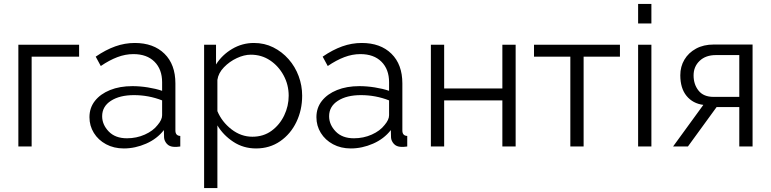

<svg xmlns="http://www.w3.org/2000/svg" viewBox="-20 -750 3948 983"><path d="M74 0V-521H385V-460H142V0Z M438 -150Q438 -198 466 -233.5Q494 -269 543.5 -289Q593 -309 658 -309Q696 -309 737 -302.5Q778 -296 810 -285V-329Q810 -395 771 -434Q732 -473 663 -473Q622 -473 581 -457.5Q540 -442 496 -412L470 -460Q521 -495 570 -512.5Q619 -530 670 -530Q766 -530 822 -475Q878 -420 878 -323V-82Q878 -55 903 -54V0Q881 3 872 2Q847 1 834 -14Q821 -29 820 -46L819 -84Q784 -39 728 -14.5Q672 10 614 10Q563 10 523 -11.5Q483 -33 460.5 -69.5Q438 -106 438 -150ZM787 -110Q810 -137 810 -160V-236Q741 -263 666 -263Q593 -263 548 -234Q503 -205 503 -155Q503 -112 536.5 -77Q570 -42 630 -42Q679 -42 721.5 -61Q764 -80 787 -110Z M1291 10Q1226 10 1174.5 -24Q1123 -58 1093 -108V213H1025V-521H1086V-420Q1117 -469 1168.5 -499.5Q1220 -530 1280 -530Q1334 -530 1379 -507.5Q1424 -485 1457.5 -447Q1491 -409 1509 -360.5Q1527 -312 1527 -260Q1527 -187 1497.5 -125.5Q1468 -64 1414.5 -27Q1361 10 1291 10ZM1272 -50Q1329 -50 1370.5 -80.5Q1412 -111 1435 -159Q1458 -207 1458 -260Q1458 -316 1432 -364Q1406 -412 1362.5 -441Q1319 -470 1264 -470Q1230 -470 1192.5 -452.5Q1155 -435 1126.5 -405.5Q1098 -376 1093 -341V-181Q1116 -126 1165 -88Q1214 -50 1272 -50Z M1600 -150Q1600 -198 1628 -233.5Q1656 -269 1705.5 -289Q1755 -309 1820 -309Q1858 -309 1899 -302.5Q1940 -296 1972 -285V-329Q1972 -395 1933 -434Q1894 -473 1825 -473Q1784 -473 1743 -457.5Q1702 -442 1658 -412L1632 -460Q1683 -495 1732 -512.5Q1781 -530 1832 -530Q1928 -530 1984 -475Q2040 -420 2040 -323V-82Q2040 -55 2065 -54V0Q2043 3 2034 2Q2009 1 1996 -14Q1983 -29 1982 -46L1981 -84Q1946 -39 1890 -14.5Q1834 10 1776 10Q1725 10 1685 -11.5Q1645 -33 1622.5 -69.5Q1600 -106 1600 -150ZM1949 -110Q1972 -137 1972 -160V-236Q1903 -263 1828 -263Q1755 -263 1710 -234Q1665 -205 1665 -155Q1665 -112 1698.5 -77Q1732 -42 1792 -42Q1841 -42 1883.5 -61Q1926 -80 1949 -110Z M2186 0V-521H2254V-297H2552V-521H2620V0H2552V-236H2254V0Z M2900 0V-460H2714V-521H3154V-460H2968V0Z M3247 -630V-730H3315V-630ZM3247 0V-521H3315V0Z M3426 0 3581 -213Q3527 -220 3495 -259Q3463 -298 3463 -365Q3463 -409 3484 -444.5Q3505 -480 3543.5 -501Q3582 -522 3634 -522H3833V0H3765V-202H3649L3502 0ZM3633 -254H3765V-468H3645Q3593 -468 3562 -438.5Q3531 -409 3531 -364Q3531 -318 3556.5 -286Q3582 -254 3633 -254Z"/></svg>

Font: Raleway
Style: Regular
Weight: 400
Designer: Matt McInerney, Pablo Impallari, Rodrigo Fuenzalida
Foundry: Matt McInerney, Pablo Impallari, Rodrigo Fuenzalida
Version: Version 4.101;RELEASE